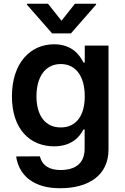

<svg xmlns="http://www.w3.org/2000/svg" viewBox="-20 -789 665 1025"><path d="M300.4 215.9C451.7 215.9 559.3 148.4 559.3 8.9V-545.5H432.5V-455.3H425.4C405.9 -494.7 365.1 -552.6 268.8 -552.6C142.8 -552.6 43.7 -453.8 43.7 -274.5C43.7 -96.6 142.8 -7.8 268.5 -7.8C361.9 -7.8 405.5 -57.9 425.4 -98H431.8V5.3C431.8 85.6 378.9 118.6 303.6 118.6C245.7 118.6 206.7 97.3 192.5 45.5L66.1 46.2C81.3 148.8 160.5 215.9 300.4 215.9ZM123.6 -764.2 258.2 -610.8H358.7L492.9 -764.2V-769.2H380.3L308.2 -678.3L236.2 -769.2H123.6ZM174.7 -275.2C174.7 -374.3 218.8 -447.1 304.3 -447.1C387.1 -447.1 432.5 -378.6 432.5 -275.2C432.5 -171.2 386.4 -108.7 304.3 -108.7C219.5 -108.7 174.7 -174.7 174.7 -275.2Z"/></svg>

Font: Margiela Sans Semi Bold
Style: Regular
Weight: 600
Designer: Stefan Endress, Andreas Faust
Version: Version 1.100;FEAKit 1.0